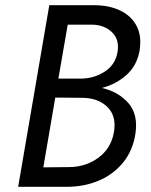

<svg xmlns="http://www.w3.org/2000/svg" viewBox="-20 -720 582 740"><path d="M502 -205Q492 -139 454 -93Q416 -47 360 -23.5Q304 0 238 0H50L170 -700H342Q399 -700 442 -680Q485 -660 506 -621Q527 -582 518 -525Q508 -468 468.5 -432Q429 -396 373 -381Q437 -366 475 -322.5Q513 -279 502 -205ZM335 -625H241L205 -417H294Q344 -418 384.5 -444.5Q425 -471 433 -520Q441 -567 412 -595.5Q383 -624 335 -625ZM296 -343 193 -344 147 -75 245 -76Q310 -76 359 -112Q408 -148 419 -210Q430 -272 394 -307.5Q358 -343 296 -343Z"/></svg>

Font: Von Book
Style: Italic
Weight: 400
Version: Version 4.000; ttfautohint (v1.8.4.7-5d5b)